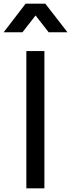

<svg xmlns="http://www.w3.org/2000/svg" viewBox="-60 -1022 386 1042"><path d="M83 0V-745H181V0ZM-40 -847 79 -1002H186L306 -847H204L133 -938L62 -847Z"/></svg>

Font: Pitagon Sans Text Medium
Style: Regular
Weight: 500
Designer: Travis Tran
Foundry: Pitagon
Version: Version 1.000; ttfautohint (v1.8.4.7-5d5b);gftools[0.9.26]